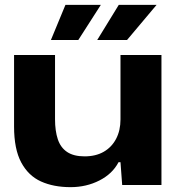

<svg xmlns="http://www.w3.org/2000/svg" viewBox="-20 -763 735 792"><path d="M271 9Q201 9 149 -14.5Q97 -38 67.5 -93Q38 -148 38 -241V-536H207V-271Q207 -223 218.5 -188.5Q230 -154 257 -136Q284 -118 329 -118Q375 -118 408 -137Q441 -156 459 -190.5Q477 -225 477 -270V-536H646V0H484L477 -94H469Q444 -46 390 -18.5Q336 9 271 9ZM190 -598 250 -743H396L303 -598ZM381 -598 470 -743H626L504 -598Z"/></svg>

Font: Mona Sans Expanded
Style: Bold
Weight: 700
Width: 7
Designer: Deni Anggara
Foundry: GitHub
Version: Version 2.000